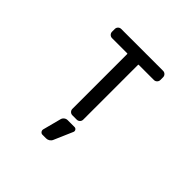

<svg xmlns="http://www.w3.org/2000/svg" viewBox="-235 -989 1471 1471"><g transform="rotate(45 500.0 -254.0)"><path d="M434.6 63.5Q438.5 48.8 450.7 39.6Q462.9 30.3 477.5 30.3H551.8Q564.5 30.3 571.3 40.5Q578.1 50.8 573.2 62.5L507.8 213.9Q502 228.5 488.8 237.3Q475.6 246.1 460 246.1H420.9Q408.2 246.1 400.4 235.8Q392.6 225.6 395.5 212.9ZM239.3 -718.8Q239.3 -733.4 249.5 -743.7Q259.8 -753.9 274.4 -753.9H727.5Q742.2 -753.9 752.4 -743.7Q762.7 -733.4 762.7 -718.8V-689.5Q762.7 -674.8 752.4 -664.6Q742.2 -654.3 727.5 -654.3H563.5Q559.6 -654.3 559.6 -650.4V-56.6Q559.6 -42 549.3 -31.7Q539.1 -21.5 524.4 -21.5H477.5Q462.9 -21.5 452.6 -31.7Q442.4 -42 442.4 -56.6V-650.4Q442.4 -654.3 438.5 -654.3H274.4Q259.8 -654.3 249.5 -664.6Q239.3 -674.8 239.3 -689.5Z"/></g></svg>

Font: Gen Jyuu Gothic L Monospace Medium
Style: Regular
Weight: 500
Designer: [Source Han Sans]
Ryoko NISHIZUKA  (kana & ideographs); Paul D. Hunt (Latin, Greek & Cyrillic); Wenlong ZHANG  (bopomofo
Version: Version 1.002.20150607